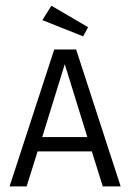

<svg xmlns="http://www.w3.org/2000/svg" viewBox="-20 -666 466 686"><path d="M114.3 -125 75.2 0H14.2L173.8 -489.3H252L411.1 0H347.2L308.1 -125ZM292 -176.3 211.4 -436.5 130.9 -176.3ZM294.9 -568.8 276.9 -536.1 131.3 -594.2 163.6 -645.5Z"/></svg>

Font: Amiri Typewriter
Style: Regular
Weight: 400
Monospace: yes
Designer: Khaled Hosny
Version: Version 1.1